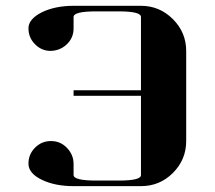

<svg xmlns="http://www.w3.org/2000/svg" viewBox="-20 -635 732 655"><path d="M77.1 -76.7Q77.1 -108.9 99.6 -131.3Q122.1 -153.8 153.8 -153.8Q186 -153.8 208 -130.9Q230.5 -107.9 231 -77.1V-38.1Q231 -19 308.1 -19H384.8Q461.9 -19 460.9 -38.1V-308.1H231V-327.1H460.9V-577.1Q460.9 -596.2 384.8 -596.2H308.1Q231 -596.2 231 -577.1V-538.1Q231 -505.9 208 -483.9Q185.5 -462.4 153.3 -461.4Q122.6 -460.9 99.6 -483.9Q77.1 -506.3 77.1 -538.6Q77.1 -569.8 122.1 -592.8Q168 -615.2 231 -615.2H460.9Q524.4 -615.2 569.8 -569.8Q615.2 -524.4 615.2 -460.9V-153.8Q615.2 -90.3 569.8 -44.9Q524.9 0 460.9 0H231Q167 0 122.1 -22Q77.1 -43.9 77.1 -76.7ZM231 -4.9Z"/></svg>

Font: Hjet
Style: Regular
Weight: 400
Designer: T. Christopher White
Version: Version 1.2